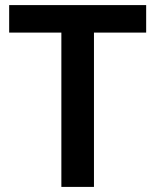

<svg xmlns="http://www.w3.org/2000/svg" viewBox="-20 -734 610 754"><path d="M349 0V-606H554V-714H16V-606H221V0Z"/></svg>

Font: Noto Sans Gurmukhi SemiBold
Style: Regular
Weight: 600
Designer: Jelle Bosma - Monotype Design Team
Foundry: Monotype Imaging Inc.
Version: Version 2.004